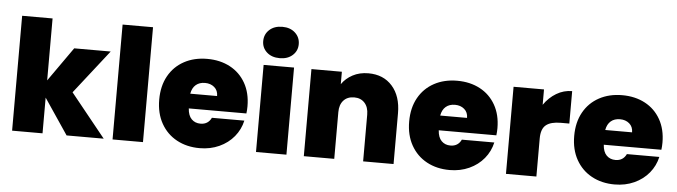

<svg xmlns="http://www.w3.org/2000/svg" viewBox="-49 -1020 4343 1232"><g transform="rotate(5 2122.0 -404.0)"><path d="M407 0 252 -230V0H56V-740H252V-341L407 -561H642L421 -279L646 0Z M899 -740V0H703V-740Z M1547 -287Q1547 -264 1544 -241H1173Q1176 -195 1198.5 -172.5Q1221 -150 1256 -150Q1305 -150 1326 -194H1535Q1522 -136 1484.5 -90.5Q1447 -45 1390 -19Q1333 7 1264 7Q1181 7 1116.5 -28Q1052 -63 1015.5 -128Q979 -193 979 -281Q979 -369 1015 -433.5Q1051 -498 1115.5 -533Q1180 -568 1264 -568Q1347 -568 1411 -534Q1475 -500 1511 -436.5Q1547 -373 1547 -287ZM1347 -336Q1347 -372 1323 -392.5Q1299 -413 1263 -413Q1227 -413 1204 -393.5Q1181 -374 1174 -336Z M1726 -613Q1674 -613 1642.5 -641.5Q1611 -670 1611 -713Q1611 -757 1642.5 -786Q1674 -815 1726 -815Q1777 -815 1808.5 -786Q1840 -757 1840 -713Q1840 -670 1808.5 -641.5Q1777 -613 1726 -613ZM1823 -561V0H1627V-561Z M2302 -566Q2399 -566 2456 -501.5Q2513 -437 2513 -327V0H2317V-301Q2317 -349 2292 -376.5Q2267 -404 2225 -404Q2181 -404 2156 -376.5Q2131 -349 2131 -301V0H1935V-561H2131V-481Q2157 -519 2201 -542.5Q2245 -566 2302 -566Z M3157 -287Q3157 -264 3154 -241H2783Q2786 -195 2808.5 -172.5Q2831 -150 2866 -150Q2915 -150 2936 -194H3145Q3132 -136 3094.5 -90.5Q3057 -45 3000 -19Q2943 7 2874 7Q2791 7 2726.5 -28Q2662 -63 2625.5 -128Q2589 -193 2589 -281Q2589 -369 2625 -433.5Q2661 -498 2725.5 -533Q2790 -568 2874 -568Q2957 -568 3021 -534Q3085 -500 3121 -436.5Q3157 -373 3157 -287ZM2957 -336Q2957 -372 2933 -392.5Q2909 -413 2873 -413Q2837 -413 2814 -393.5Q2791 -374 2784 -336Z M3433 -462Q3466 -510 3513 -538Q3560 -566 3614 -566V-357H3559Q3495 -357 3464 -332Q3433 -307 3433 -245V0H3237V-561H3433Z M4220 -287Q4220 -264 4217 -241H3846Q3849 -195 3871.5 -172.5Q3894 -150 3929 -150Q3978 -150 3999 -194H4208Q4195 -136 4157.5 -90.5Q4120 -45 4063 -19Q4006 7 3937 7Q3854 7 3789.5 -28Q3725 -63 3688.5 -128Q3652 -193 3652 -281Q3652 -369 3688 -433.5Q3724 -498 3788.5 -533Q3853 -568 3937 -568Q4020 -568 4084 -534Q4148 -500 4184 -436.5Q4220 -373 4220 -287ZM4020 -336Q4020 -372 3996 -392.5Q3972 -413 3936 -413Q3900 -413 3877 -393.5Q3854 -374 3847 -336Z"/></g></svg>

Font: DVN-Poppins ExtBd
Style: Regular
Weight: 800
Designer: Ninad Kale (Devanagari), Jonny Pinhorn (Latin)
Foundry: Indian Type Foundry
Version: 4.004